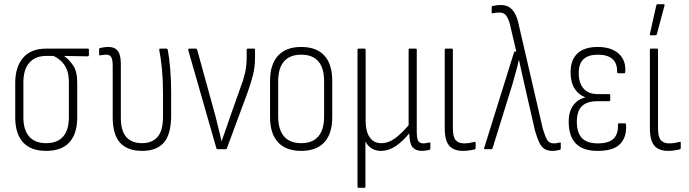

<svg xmlns="http://www.w3.org/2000/svg" viewBox="-20 -715 3301 920"><path d="M201 8Q128 8 90.5 -33Q53 -74 53 -152V-318Q53 -394 90.5 -438Q128 -482 201 -482H401Q406 -482 406 -476V-451Q406 -449 404.5 -447Q403 -445 401 -445L288 -447V-446Q312 -429 331 -400.5Q350 -372 350 -319V-152Q350 -74 312.5 -33Q275 8 201 8ZM201 -29Q255 -29 282.5 -60.5Q310 -92 310 -153V-320Q310 -359 299.5 -383.5Q289 -408 271.5 -423.5Q254 -439 236 -447H201Q150 -447 121 -415Q92 -383 92 -319V-153Q92 -92 120 -60.5Q148 -29 201 -29Z M661 8Q591 8 555.5 -31Q520 -70 520 -153V-399Q520 -428 513.5 -440.5Q507 -453 489 -453Q482 -453 474.5 -452Q467 -451 460 -450Q455 -449 455 -454V-478Q455 -484 460 -485Q468 -487 478.5 -488.5Q489 -490 499 -490Q530 -490 544.5 -471Q559 -452 559 -409V-151Q559 -88 585 -58.5Q611 -29 661 -29Q709 -29 735 -59Q761 -89 761 -156V-271Q761 -331 756 -383.5Q751 -436 743 -476Q742 -482 749 -482H778Q782 -482 784 -476Q791 -438 795.5 -386Q800 -334 800 -274V-161Q800 -72 765.5 -32Q731 8 661 8Z M1022 0Q1019 0 1017 -4L882 -475Q881 -482 887 -482H918Q923 -482 925 -476L1012 -160Q1019 -129 1027 -99.5Q1035 -70 1041 -39H1042Q1053 -71 1064 -101Q1075 -131 1085 -162L1130 -289Q1145 -327 1153.5 -363Q1162 -399 1162 -441V-477Q1162 -482 1168 -482H1198Q1202 -482 1202 -476V-440Q1202 -393 1191.5 -353Q1181 -313 1166 -271L1067 -4Q1066 0 1062 0Z M1423 8Q1351 8 1312.5 -33Q1274 -74 1274 -154V-327Q1274 -407 1312.5 -448.5Q1351 -490 1423 -490Q1496 -490 1534 -449Q1572 -408 1572 -327V-154Q1572 -74 1534 -33Q1496 8 1423 8ZM1423 -29Q1478 -29 1505.5 -61.5Q1533 -94 1533 -157V-325Q1533 -389 1505.5 -421Q1478 -453 1423 -453Q1369 -453 1341 -421Q1313 -389 1313 -325V-157Q1313 -94 1341 -61.5Q1369 -29 1423 -29Z M1698 185Q1693 185 1693 179V-476Q1693 -482 1698 -482H1727Q1732 -482 1732 -476V-138Q1732 -85 1751.5 -57Q1771 -29 1807 -29Q1842 -29 1874.5 -53.5Q1907 -78 1938 -115V-476Q1938 -482 1943 -482H1972Q1977 -482 1977 -476V-84Q1977 -54 1983.5 -41Q1990 -28 2009 -28Q2016 -28 2023 -29.5Q2030 -31 2037 -32Q2042 -34 2042 -28V-2Q2042 2 2038 3Q2030 5 2020 6.5Q2010 8 2002 8Q1972 8 1957 -9.5Q1942 -27 1941 -75V-76Q1909 -37 1875.5 -14.5Q1842 8 1805 8Q1779 8 1760 -4.5Q1741 -17 1731 -37V179Q1731 185 1726 185Z M2198 8Q2168 8 2148.5 -3.5Q2129 -15 2120 -38.5Q2111 -62 2111 -101V-476Q2111 -482 2116 -482H2145Q2150 -482 2150 -476V-101Q2150 -59 2163.5 -43.5Q2177 -28 2203 -28Q2217 -28 2229.5 -30Q2242 -32 2253 -35Q2259 -37 2259 -31V-5Q2259 -1 2254 1Q2245 3 2230 5.5Q2215 8 2198 8Z M2627 8Q2604 8 2589 -1.5Q2574 -11 2563.5 -33Q2553 -55 2543 -91L2493 -310Q2486 -340 2480 -367.5Q2474 -395 2467 -427H2466Q2459 -395 2451 -367.5Q2443 -340 2435 -310L2340 -4Q2339 0 2334 0H2304Q2297 0 2300 -6L2443 -464Q2444 -468 2448 -468H2454L2424 -596Q2417 -624 2406 -639.5Q2395 -655 2373 -655Q2355 -655 2340 -651Q2336 -650 2336 -655V-680Q2336 -685 2339 -686Q2348 -688 2358 -689.5Q2368 -691 2379 -691Q2404 -691 2419.5 -681Q2435 -671 2446 -652.5Q2457 -634 2463 -608L2581 -98Q2592 -61 2602 -44.5Q2612 -28 2633 -28Q2648 -28 2661 -32Q2667 -34 2667 -28V-4Q2667 2 2663 3Q2654 5 2645 6.5Q2636 8 2627 8Z M2844 8Q2773 8 2739 -27.5Q2705 -63 2705 -132Q2705 -181 2727 -210.5Q2749 -240 2784 -248V-249Q2752 -261 2733 -291Q2714 -321 2714 -369Q2714 -428 2747 -459Q2780 -490 2844 -490Q2909 -490 2944.5 -458Q2980 -426 2976 -371Q2976 -364 2971 -364H2943Q2937 -364 2937 -370Q2938 -412 2914.5 -432.5Q2891 -453 2845 -453Q2799 -453 2776 -431.5Q2753 -410 2753 -365Q2753 -317 2776.5 -290.5Q2800 -264 2845 -264H2899Q2904 -264 2904 -259V-236Q2904 -230 2899 -230H2842Q2792 -230 2768 -206Q2744 -182 2744 -132Q2744 -80 2768 -54Q2792 -28 2845 -28Q2896 -28 2919.5 -50Q2943 -72 2941 -118Q2941 -124 2946 -124H2975Q2979 -124 2980 -117Q2983 -56 2950.5 -24Q2918 8 2844 8Z M3181 8Q3151 8 3131.5 -3.5Q3112 -15 3103 -38.5Q3094 -62 3094 -101V-476Q3094 -482 3099 -482H3128Q3133 -482 3133 -476V-101Q3133 -59 3146.5 -43.5Q3160 -28 3186 -28Q3200 -28 3212.5 -30Q3225 -32 3236 -35Q3242 -37 3242 -31V-5Q3242 -1 3237 1Q3228 3 3213 5.5Q3198 8 3181 8ZM3097 -546Q3093 -546 3094 -552L3125 -690Q3126 -693 3127.5 -694Q3129 -695 3131 -695H3160Q3166 -695 3164 -688L3127 -550Q3125 -546 3121 -546Z"/></svg>

Font: Sofia Sans Condensed ExtraLight
Style: Regular
Weight: 250
Version: Version 4.100